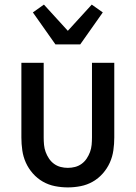

<svg xmlns="http://www.w3.org/2000/svg" viewBox="-20 -803 590 835"><path d="M275 12Q247 12 219 6.5Q191 1 166.5 -13Q142 -27 123 -48.5Q104 -70 92.5 -95.5Q81 -121 77 -149Q73 -177 73 -205V-530H170V-205Q170 -189 171.5 -173Q173 -157 178.5 -142Q184 -127 193 -113.5Q202 -100 215 -90.5Q228 -81 243.5 -77Q259 -73 275 -73Q291 -73 306.5 -77Q322 -81 335 -90.5Q348 -100 357 -113.5Q366 -127 371.5 -142Q377 -157 378.5 -173Q380 -189 380 -205V-530H477V-205Q477 -177 473 -149Q469 -121 457.5 -95.5Q446 -70 427 -48.5Q408 -27 383.5 -13Q359 1 331 6.5Q303 12 275 12ZM221 -610 123 -749 171 -783 275 -669 379 -783 427 -749 329 -610Z"/></svg>

Font: Lode Dark Term
Style: Bold
Weight: 700
Monospace: yes
Designer: Belleve Invis
Foundry: Belleve Invis
Version: Version 29.2.0